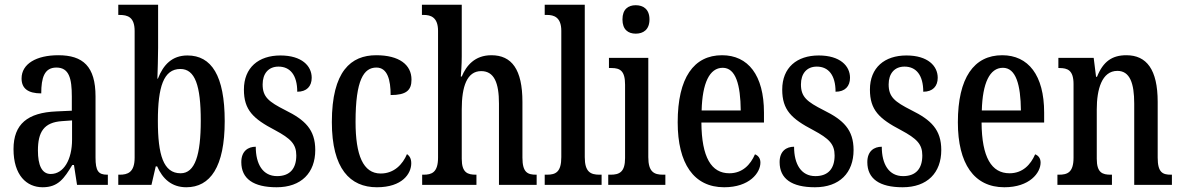

<svg xmlns="http://www.w3.org/2000/svg" viewBox="-20 -780 4986 810"><path d="M160 10C226 10 251 -28 285 -84H292L305 0H435V-43H432C395 -43 383 -59 383 -115V-373C383 -500 330 -547 226 -547C134 -547 71 -511 71 -449C71 -407 98 -386 154 -386C154 -452 167 -495 218 -495C272 -495 283 -448 283 -373V-313L218 -310C97 -305 37 -257 37 -151C37 -41 92 10 160 10ZM194 -46C156 -46 140 -84 140 -145C140 -223 165 -264 242 -269L284 -272V-191C284 -107 249 -46 194 -46Z M766 10C867 10 928 -76 928 -269C928 -461 872 -546 771 -546C706 -546 669 -507 646 -448H644C645 -479 647 -542 647 -578V-760H479V-717H484C519 -717 548 -708 548 -649V-115C548 -52 518 -43 485 -43H479V0H619L637 -78H643C666 -26 704 10 766 10ZM742 -49C669 -49 646 -127 646 -270C646 -413 670 -489 741 -489C803 -489 827 -419 827 -271C827 -127 803 -49 742 -49Z M1147 10C1251 10 1310 -51 1310 -147C1310 -233 1267 -274 1184 -315C1113 -351 1088 -371 1088 -424C1088 -469 1112 -499 1155 -499C1204 -499 1234 -463 1234 -393C1274 -393 1295 -416 1295 -452C1295 -502 1253 -546 1163 -546C1071 -546 1009 -495 1009 -402C1009 -316 1048 -279 1140 -231C1207 -195 1230 -172 1230 -124C1230 -70 1204 -37 1149 -37C1089 -37 1059 -87 1059 -161C1027 -161 998 -143 998 -96C998 -26 1049 10 1147 10Z M1570 10C1678 10 1715 -48 1715 -91C1715 -111 1708 -122 1697 -130C1679 -87 1643 -48 1586 -48C1512 -48 1480 -125 1480 -266C1480 -444 1515 -495 1568 -495C1615 -495 1628 -442 1628 -379C1694 -379 1716 -399 1716 -444C1716 -507 1664 -547 1567 -547C1461 -547 1380 -480 1380 -265C1380 -68 1457 10 1570 10Z M1761 0H1990V-43H1988C1953 -43 1928 -51 1928 -110V-319C1928 -415 1950 -480 2010 -480C2065 -480 2085 -430 2085 -343V0H2244V-43H2242C2206 -43 2184 -52 2184 -115V-350C2184 -487 2139 -547 2053 -547C1983 -547 1947 -503 1928 -457H1924C1925 -468 1928 -507 1928 -542V-760H1760V-717H1768C1796 -717 1828 -708 1828 -650V-115C1828 -52 1801 -43 1767 -43H1761Z M2278 0H2518V-43H2509C2471 -43 2447 -55 2447 -117V-760H2278V-717H2288C2316 -717 2348 -708 2348 -650V-117C2348 -55 2325 -43 2288 -43H2278Z M2662 -638C2694 -638 2720 -655 2720 -698C2720 -741 2694 -758 2662 -758C2630 -758 2606 -741 2606 -698C2606 -655 2630 -638 2662 -638ZM2546 0H2787V-43H2777C2739 -43 2715 -55 2715 -117V-536H2549V-493H2560C2596 -493 2617 -481 2617 -423V-113C2617 -54 2593 -43 2556 -43H2546Z M3035 10C3142 10 3188 -51 3188 -94C3188 -113 3178 -124 3165 -129C3146 -85 3112 -49 3057 -49C2981 -49 2940 -116 2939 -263H3203V-305C3203 -463 3136 -547 3026 -547C2907 -547 2839 -452 2839 -264C2839 -90 2907 10 3035 10ZM3105 -314H2940C2943 -429 2973 -494 3029 -494C3084 -494 3104 -422 3105 -314Z M3418 10C3522 10 3581 -51 3581 -147C3581 -233 3538 -274 3455 -315C3384 -351 3359 -371 3359 -424C3359 -469 3383 -499 3426 -499C3475 -499 3505 -463 3505 -393C3545 -393 3566 -416 3566 -452C3566 -502 3524 -546 3434 -546C3342 -546 3280 -495 3280 -402C3280 -316 3319 -279 3411 -231C3478 -195 3501 -172 3501 -124C3501 -70 3475 -37 3420 -37C3360 -37 3330 -87 3330 -161C3298 -161 3269 -143 3269 -96C3269 -26 3320 10 3418 10Z M3788 10C3892 10 3951 -51 3951 -147C3951 -233 3908 -274 3825 -315C3754 -351 3729 -371 3729 -424C3729 -469 3753 -499 3796 -499C3845 -499 3875 -463 3875 -393C3915 -393 3936 -416 3936 -452C3936 -502 3894 -546 3804 -546C3712 -546 3650 -495 3650 -402C3650 -316 3689 -279 3781 -231C3848 -195 3871 -172 3871 -124C3871 -70 3845 -37 3790 -37C3730 -37 3700 -87 3700 -161C3668 -161 3639 -143 3639 -96C3639 -26 3690 10 3788 10Z M4217 10C4324 10 4370 -51 4370 -94C4370 -113 4360 -124 4347 -129C4328 -85 4294 -49 4239 -49C4163 -49 4122 -116 4121 -263H4385V-305C4385 -463 4318 -547 4208 -547C4089 -547 4021 -452 4021 -264C4021 -90 4089 10 4217 10ZM4287 -314H4122C4125 -429 4155 -494 4211 -494C4266 -494 4286 -422 4287 -314Z M4441 0H4671V-43H4666C4631 -43 4607 -51 4607 -110V-319C4607 -402 4628 -481 4694 -481C4747 -481 4765 -428 4765 -343V0H4924V-43H4920C4885 -43 4864 -52 4864 -115V-350C4864 -487 4817 -547 4732 -547C4672 -547 4634 -521 4608 -456H4604L4594 -536H4445V-493H4449C4484 -493 4509 -484 4509 -425V-115C4509 -52 4483 -43 4447 -43H4441Z"/></svg>

Font: Noto Serif Khmer ExtraCondensed Medium
Style: Regular
Weight: 500
Width: 2
Designer: Danh Hong and the Monotype Design Team
Foundry: Monotype Imaging Inc.
Version: Version 2.004